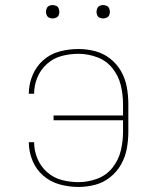

<svg xmlns="http://www.w3.org/2000/svg" viewBox="-20 -732 616 760"><path d="M291 8Q324 8 356.5 -0.5Q389 -9 416 -30.5Q443 -52 459.5 -81.5Q476 -111 482 -144Q488 -177 488 -210V-320Q488 -354 482 -387Q476 -420 459.5 -449.5Q443 -479 416 -500Q389 -521 356.5 -529.5Q324 -538 291 -538Q253 -538 216.5 -528.5Q180 -519 151.5 -494Q123 -469 108.5 -433.5Q94 -398 94 -361H115Q115 -394 128 -425.5Q141 -457 166.5 -479.5Q192 -502 224.5 -510.5Q257 -519 291 -519Q328 -519 364.5 -505.5Q401 -492 425 -462Q449 -432 458 -395Q467 -358 467 -320V-275H192V-256H467V-210Q467 -172 458 -135Q449 -98 425 -68Q401 -38 364.5 -24.5Q328 -11 291 -11Q257 -11 224.5 -19.5Q192 -28 166.5 -50.5Q141 -73 128 -104.5Q115 -136 115 -169H94Q94 -132 108.5 -96.5Q123 -61 151.5 -36.5Q180 -12 216.5 -2Q253 8 291 8ZM388 -659Q395 -659 402 -662Q409 -665 412 -671.5Q415 -678 415 -685Q415 -692 412 -699Q409 -706 402 -709Q395 -712 388 -712Q381 -712 374.5 -709Q368 -706 365 -699Q362 -692 362 -685Q362 -678 365 -671.5Q368 -665 374.5 -662Q381 -659 388 -659ZM188 -659Q195 -659 202 -662Q209 -665 212 -671.5Q215 -678 215 -685Q215 -692 212 -699Q209 -706 202 -709Q195 -712 188 -712Q181 -712 174.5 -709Q168 -706 165 -699Q162 -692 162 -685Q162 -678 165 -671.5Q168 -665 174.5 -662Q181 -659 188 -659Z"/></svg>

Font: Iosevka Sparkle Thin
Style: Regular
Weight: 100
Designer: Belleve Invis
Foundry: Belleve Invis
Version: Version 4.5.0; ttfautohint (v1.8.3)